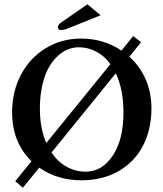

<svg xmlns="http://www.w3.org/2000/svg" viewBox="-20 -840 770 905"><path d="M392.1 -819.8 454.1 -768.1 310.1 -710Q282.2 -698.2 267.1 -698.2Q252.9 -698.2 252.9 -712.9Q252.9 -723.6 268.1 -733.9ZM87.9 44.9 51.8 14.2 128.4 -80.1Q37.1 -168.9 37.1 -311Q37.1 -408.2 78.6 -487.3Q120.1 -566.4 194.8 -612.3Q269.5 -658.2 362.8 -658.2Q467.8 -658.2 552.7 -601.6L607.9 -669.9L645 -641.1L589.8 -572.8Q639.2 -528.3 666.5 -466.1Q693.8 -403.8 693.8 -329.1Q693.8 -229.5 653.8 -152.8Q613.8 -76.2 538.6 -33.2Q463.4 9.8 363.8 9.8Q250.5 9.8 165 -49.8ZM351.1 -617.2Q324.7 -617.2 299.3 -606.9Q273.9 -596.7 250 -574Q226.1 -551.3 208 -518.3Q189.9 -485.4 179 -436.3Q168 -387.2 168 -328.1Q168 -234.9 198.2 -166L500.5 -537.6Q472.2 -576.7 433.3 -596.9Q394.5 -617.2 351.1 -617.2ZM525.9 -494.6 222.7 -121.1Q252.4 -77.1 294.2 -54Q335.9 -30.8 383.8 -30.8Q461.4 -30.8 511.7 -106.7Q562 -182.6 562 -310.1Q562 -417.5 525.9 -494.6Z"/></svg>

Font: Linux Libertine G
Style: Semibold
Weight: 600
Designer: Philipp H. Poll
Foundry: Philipp H. Poll
Version: Version 5.1.1